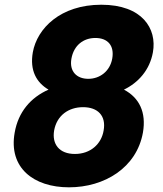

<svg xmlns="http://www.w3.org/2000/svg" viewBox="-20 -774 688 808"><path d="M184.2 -396.8C108.7 -363.5 56.7 -302.2 41.8 -216C15.2 -68 121.4 14.3 270.3 14.3C419.8 14.3 554.9 -68 581.5 -216C596.4 -301.7 565.8 -363 501.6 -396.8C561.4 -425.8 610 -478.6 623.5 -553.9C641.4 -653.7 578.4 -754.1 406.3 -754.1C234.2 -754.1 136.1 -654.1 118.1 -553.9C104.7 -477.2 133.4 -426.8 184.2 -396.8ZM381.4 -614.2C432.9 -614.2 462.1 -582.7 452.3 -527.3C442.9 -474.5 400.5 -442.3 351.5 -442.3C302.4 -442.3 271.2 -474 280.5 -526.8C290.4 -583.2 330.9 -614.2 381.4 -614.2ZM329.6 -323C391.3 -323 427.4 -287 416.1 -224.8C406.8 -167.9 360.8 -126.1 295.3 -126.1C229.2 -126.1 198.1 -167.5 207.8 -224.8C219.1 -288.4 268.9 -323 329.6 -323Z"/></svg>

Font: Poppins Devanagari Thin
Style: Italic
Weight: 100
Italic angle: -10°
Designer: Ninad Kale (Devanagari), Jonny Pinhorn (Latin)
Foundry: Indian Type Foundry
Version: 4.005